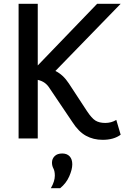

<svg xmlns="http://www.w3.org/2000/svg" viewBox="-20 -730 656 1012"><path d="M78 0V-710H179V-385L492 -710H616L272 -356Q313 -336 343 -290L438 -145Q463 -107 483 -94.5Q503 -82 535 -82Q567 -82 593 -98L616 -20Q580 7 521 7Q472 7 433 -14.5Q394 -36 362 -86L242 -264Q231 -282 216 -293Q201 -304 179 -309V0ZM248 262Q259 243 264 226.5Q269 210 269 196Q269 172 261.5 158Q254 144 254 127Q254 107 268 93Q282 79 308 79Q333 79 347 94Q361 109 361 136Q361 163 345 199.5Q329 236 297 262Z"/></svg>

Font: Livvic Medium
Style: Regular
Weight: 500
Designer: Jacques Le Bailly, Baron von Fonthausen
Version: Version 1.001; ttfautohint (v1.8.2)